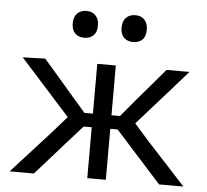

<svg xmlns="http://www.w3.org/2000/svg" viewBox="-52 -775 896 830"><g transform="rotate(5 396.5 -360.0)"><path d="M19.5 0Q59.5 -44 99.5 -88Q139.5 -131.5 178.5 -175L249.5 -255.5L189.5 -322Q150 -366 111.5 -409Q73 -452 33 -496L130.5 -499Q161 -463.5 192 -428Q223 -392 253.5 -356.5L319.5 -280H356.5V-496H437V-280H474L538 -356.5Q567.5 -391 598 -426.5Q628 -461.5 657 -496H756.5Q718 -452.5 680 -409Q641.5 -365.5 603.5 -323L542.5 -254L612 -175.5Q652.5 -132 693 -88Q733 -44 773.5 0H668Q636 -35.5 606 -69Q575.5 -102.5 544.5 -137L469 -221H437V0H356.5V-221H321.5L245.5 -136Q215.5 -101.5 185.2 -67.8Q155 -34 125 0ZM502 -603.5Q477.5 -603.5 462.5 -618Q447.5 -632.5 447.5 -661.5Q447.5 -689.5 462.5 -704.8Q477.5 -720 503 -720Q528 -720 542.5 -704.2Q557 -688.5 557 -661.5Q557 -632.5 542.2 -618Q527.5 -603.5 502 -603.5ZM290 -603.5Q265.5 -603.5 250.5 -618Q235.5 -632.5 235.5 -661.5Q235.5 -689.5 250.5 -704.8Q265.5 -720 291 -720Q315.5 -720 330.2 -704.2Q345 -688.5 345 -661.5Q345 -632.5 330.2 -618Q315.5 -603.5 290 -603.5Z"/></g></svg>

Font: Heraclito
Style: Regular
Weight: 400
Designer: Kostas Bartsokas (font) & Cristiano Sobral (main changes)
Foundry: Kostas Bartsokas (font) & Cristiano Sobral (main changes)
Version: Version 1.00;July 8, 2020;FontCreator 13.0.0.2655 64-bit